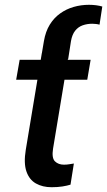

<svg xmlns="http://www.w3.org/2000/svg" viewBox="-20 -781 452 811"><path d="M268.1 -532.2H152.8L165.5 -607.4Q172.4 -647.9 190.2 -676.8Q208 -705.6 233.9 -724.1Q259.8 -742.7 291 -751.7Q322.3 -760.7 355.5 -760.7Q371.1 -760.7 386 -758.8Q400.9 -756.8 412.1 -753.4L400.4 -676.8Q394 -678.7 385.5 -679.7Q377 -680.7 369.6 -680.7Q348.1 -680.7 329.3 -674.1Q310.5 -667.5 297.6 -651.4Q284.7 -635.3 279.8 -607.4ZM362.8 -528.3 348.6 -444.3H48.3L63 -528.3ZM156.7 -556.6H271L204.1 -153.3Q197.8 -113.3 212.2 -99.4Q226.6 -85.4 250 -85.4Q262.2 -85.4 273.7 -87.4Q285.2 -89.4 292 -90.3L277.8 -1Q263.7 3.4 243.7 6.6Q223.6 9.8 197.8 9.8Q159.7 9.8 131.6 -6.1Q103.5 -22 91.6 -56.9Q79.6 -91.8 88.9 -148.4Z"/></svg>

Font: Inter Tight Medium
Style: Italic
Weight: 500
Italic angle: -9.39999°
Designer: Rasmus Andersson
Foundry: rsms
Version: Version 3.004